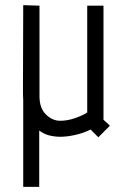

<svg xmlns="http://www.w3.org/2000/svg" viewBox="-20 -522 482 744"><path d="M70 202V-135Q69 -144 69 -156Q69 -168 69 -179L70 -502L133 -500V-149Q133 -103 158 -78.5Q183 -54 213 -54Q242 -54 271.5 -64.5Q301 -75 318 -86V-500H381V-58L406 -35L361 10L331 -20Q303 -6 271 1Q239 8 214 8Q193 8 172 3Q151 -2 132 -16V202Z"/></svg>

Font: Marvel
Style: Bold
Weight: 700
Designer: Carolina Trebol
Foundry: Carolina Trebol
Version: Version 1.001